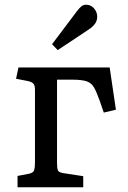

<svg xmlns="http://www.w3.org/2000/svg" viewBox="-20 -792 540 812"><path d="M54.2 0V-47.9L102.1 -57.1Q121.1 -61 124.5 -72.5Q127.9 -84 127.9 -105V-412.1Q127.9 -428.2 122.6 -436.5Q117.2 -444.8 98.1 -449.2L47.9 -459L58.1 -506.8H443.8L470.2 -328.1L418.9 -315.9L401.9 -365.2Q388.7 -402.3 377.9 -421.6Q367.2 -440.9 346.7 -448Q326.2 -455.1 284.2 -455.1H221.2V-103Q221.2 -82 224.6 -72.5Q228 -63 246.1 -60.1L332 -46.9V0ZM224.1 -580.1 200.2 -605 304.2 -743.2Q315.4 -758.3 324.2 -765.1Q333 -772 343.3 -772Q358.4 -772 368.9 -764.4Q379.4 -756.8 385.3 -745.4Q391.1 -733.9 391.1 -721.2Q391.1 -705.1 382.1 -692.1Q373 -679.2 356.4 -668Z"/></svg>

Font: Literata
Style: Regular
Weight: 400
Designer: Latin by Veronika Burian and Jose Scaglione. Greek by Irene Vlachou. Cyrillic by Vera Evstafieva.
Foundry: TypeTogether
Version: Version 3.002